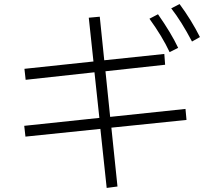

<svg xmlns="http://www.w3.org/2000/svg" viewBox="-20 -878 1040 943"><path d="M862 -858Q919 -781 962 -696L923 -674Q871 -773 821 -837ZM813 -622Q777 -699 714 -786L756 -808Q821 -715 855 -643ZM521 -304 891 -343 896 -289 527 -251 557 38 504 45 473 -245 105 -207 99 -260 468 -299 444 -523 106 -486 100 -540 439 -576 416 -791 470 -796 492 -582 787 -613 791 -560 498 -528Z"/></svg>

Font: IBM Plex Sans JP Light
Style: Regular
Weight: 300
Designer: Mike Abbink; Paul van der Laan; Pieter van Rosmalen; Wujin Sim; Yejin Wi; Jinhee Kim; Boomi Park; Yona Kim; Kichan Ma
Foundry: Sandoll Inc.
Version: Version 1.002